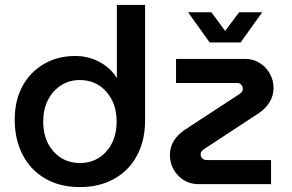

<svg xmlns="http://www.w3.org/2000/svg" viewBox="-20 -750 1188 782"><path d="M306 12Q384 12 444 -21Q504 -54 537.5 -115.5Q571 -177 571 -261V-730H456V-433H455Q431 -473 385.5 -497.5Q340 -522 287 -522Q215 -522 159 -489.5Q103 -457 71.5 -399Q40 -341 40 -263Q40 -181 72.5 -119Q105 -57 164.5 -22.5Q224 12 306 12ZM306 -86Q240 -86 198 -133Q156 -180 156 -255Q156 -304 175 -342Q194 -380 228 -402Q262 -424 305 -424Q371 -424 413 -376.5Q455 -329 455 -255Q455 -180 413 -133Q371 -86 306 -86ZM788 0Q755 0 729 -16Q703 -32 687.5 -59Q672 -86 672 -118Q672 -151 688 -176.5Q704 -202 732 -221L954 -366Q963 -372 966 -377.5Q969 -383 969 -389Q969 -398 962.5 -405Q956 -412 945 -412H697V-510H979Q1011 -510 1037 -494Q1063 -478 1078.5 -451Q1094 -424 1094 -392Q1094 -360 1078 -334Q1062 -308 1034 -289L813 -144Q804 -138 800.5 -132.5Q797 -127 797 -121Q797 -112 804 -105Q811 -98 822 -98H1084V0ZM834 -577 746 -700H841L897 -624L954 -700H1048L960 -577Z"/></svg>

Font: MuseoModerno Medium
Style: Regular
Weight: 500
Designer: Pablo Cosgaya, Héctor Gatti, Marcela Romero, and the Authors of The MuseoModerno Project.
Foundry: Omnibus-Type Team
Version: Version 1.001